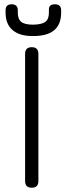

<svg xmlns="http://www.w3.org/2000/svg" viewBox="-20 -875 305 895"><path d="M136 -707Q73 -706 39.5 -734Q6 -762 6 -816V-827Q6 -855 34 -855Q63 -855 63 -827V-816Q63 -786 79 -773Q95 -760 135 -760Q176 -761 192 -773.5Q208 -786 208 -816V-832Q208 -855 236 -855Q265 -855 265 -827V-816Q265 -707 136 -707ZM159 -31Q159 0 128 0Q97 0 97 -31V-624Q97 -655 128 -655Q159 -655 159 -624Z"/></svg>

Font: Jura Medium
Style: Regular
Weight: 500
Designer: Daniel Johnson, Alexei Vanyashin
Foundry: Daniel Johnson
Version: Version 5.103